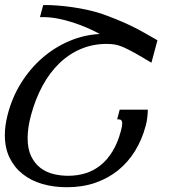

<svg xmlns="http://www.w3.org/2000/svg" viewBox="-43 -747 744 777"><path d="M-12.7 -280.3Q5.4 -352.1 42.5 -411.4Q79.6 -470.7 129.6 -513.7Q179.7 -556.6 239 -581.5Q298.3 -606.4 360.8 -609.4Q337.9 -622.1 309.8 -634.3Q281.7 -646.5 251.5 -656.2Q221.2 -666 190.7 -671.9Q160.2 -677.7 132.3 -677.7H118.7L131.8 -726.6H145Q162.1 -726.6 189.5 -724.6Q216.8 -722.7 249.8 -718Q282.7 -713.4 318.8 -705.1Q355 -696.8 389.6 -683.6Q424.8 -670.4 450.7 -659.2Q476.6 -647.9 499 -636.7Q521.5 -625.5 543.7 -612.8Q565.9 -600.1 594.2 -584L569.8 -493.2Q527.8 -518.6 501 -533.4Q474.1 -548.3 455.3 -556.4Q436.5 -564.5 421.6 -566.9Q406.7 -569.3 388.7 -569.3Q332.5 -569.3 284.2 -548.8Q235.8 -528.3 196.8 -490.5Q157.7 -452.6 128.9 -399.4Q100.1 -346.2 82.5 -280.8Q75.2 -253.9 72 -231Q68.8 -208 68.8 -188Q68.8 -143.6 83.3 -114.3Q97.7 -85 120.8 -67.4Q144 -49.8 173.3 -42.7Q202.6 -35.6 232.4 -35.6Q270.5 -35.6 304 -46.1Q337.4 -56.6 364.7 -78.9Q392.1 -101.1 412.8 -135.3Q433.6 -169.4 446.3 -217.3Q451.7 -237.8 451.7 -248Q451.7 -264.2 436 -264.2H431.2L441.4 -303.2H555.2Q555.2 -291.5 553.2 -272.9Q551.3 -254.4 546.4 -237.3Q531.7 -182.1 503.7 -136.5Q475.6 -90.8 435.3 -58.1Q395 -25.4 342.8 -7.3Q290.5 10.7 227.5 10.7Q173.8 10.7 127.9 -2.7Q82 -16.1 48.3 -43Q14.6 -69.8 -4.4 -109.1Q-23.4 -148.4 -23.4 -200.7Q-23.4 -237.8 -12.7 -280.3Z"/></svg>

Font: Arian AMU Serif
Style: Italic
Weight: 400
Italic angle: -15°
Designer: Ruben Hakobyan (Tarumian)
Foundry: Ruben Hakobyan (Tarumian)
Version: Version 1.002